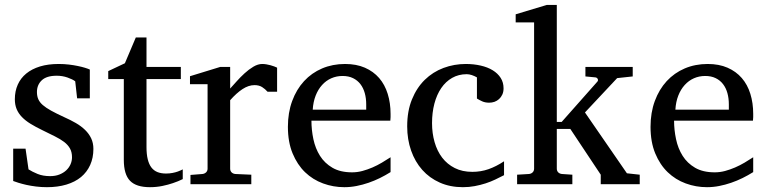

<svg xmlns="http://www.w3.org/2000/svg" viewBox="-20 -757 3149 789"><path d="M363.8 -145Q363.8 -108.4 350.6 -79.1Q337.4 -49.8 313 -29.5Q288.6 -9.3 252.9 1.5Q217.3 12.2 172.9 12.2Q149.9 12.2 128.2 9.5Q106.4 6.8 88.1 2.7Q69.8 -1.5 55.7 -5.9Q41.5 -10.3 34.2 -13.2V-146H85L97.2 -61Q112.3 -51.3 134.5 -42.2Q156.7 -33.2 186 -33.2Q207.5 -33.2 224.1 -39.8Q240.7 -46.4 252.2 -57.1Q263.7 -67.9 269.8 -81.8Q275.9 -95.7 275.9 -110.8Q275.9 -131.8 267.6 -146.7Q259.3 -161.6 243.7 -173.6Q228 -185.5 205.3 -196.8Q182.6 -208 153.8 -222.2Q126.5 -235.4 105.5 -248.3Q84.5 -261.2 70.1 -276.1Q55.7 -291 48.3 -308.8Q41 -326.7 41 -349.1Q41 -382.3 53 -409.2Q64.9 -436 87.9 -454.8Q110.8 -473.6 144.3 -483.9Q177.7 -494.1 221.2 -494.1Q243.2 -494.1 263.2 -491.7Q283.2 -489.3 299.8 -485.8Q316.4 -482.4 329.1 -478.5Q341.8 -474.6 349.1 -471.2V-353H296.9L289.1 -422.9Q278.3 -431.2 257.3 -438.5Q236.3 -445.8 212.9 -445.8Q171.4 -445.8 151.6 -427Q131.8 -408.2 131.8 -378.9Q131.8 -361.8 137.5 -349.1Q143.1 -336.4 156 -325.2Q168.9 -314 190.2 -302.2Q211.4 -290.5 243.2 -275.9Q269.5 -264.2 291.5 -251.5Q313.5 -238.8 329.6 -223.1Q345.7 -207.5 354.7 -188.5Q363.8 -169.4 363.8 -145Z M731 -21Q712.4 -11.7 690.4 -4.4Q671.9 2 647.5 7.1Q623 12.2 596.2 12.2Q539.6 12.2 514.2 -14.2Q488.8 -40.5 488.8 -100.1V-432.1H424.8V-464.8L493.2 -497.1L538.1 -603H582V-481.9H723.1V-432.1H582V-152.8Q582 -123 587.2 -102.3Q592.3 -81.5 602.3 -68.6Q612.3 -55.7 627.2 -49.8Q642.1 -43.9 662.1 -43.9Q676.8 -43.9 689.2 -46.4Q701.7 -48.8 710.9 -52.2Q721.7 -56.2 731 -61Z M1079.6 -379.9Q1069.8 -391.1 1057.1 -399.2Q1044.4 -407.2 1025.9 -407.2Q1001.5 -407.2 976.6 -390.9Q951.7 -374.5 925.8 -345.2V-64Q925.8 -54.7 931.6 -48.8Q937.5 -43 946.8 -42L1012.7 -39.1V0H762.7V-38.1L812 -42Q820.8 -43 826.9 -48.8Q833 -54.7 833 -64V-411.1H760.7V-443.8L884.8 -481.9H925.8V-393.1Q936.5 -404.8 951.9 -422.1Q967.3 -439.5 984.9 -455.6Q1002.4 -471.7 1021.2 -482.9Q1040 -494.1 1057.6 -494.1Q1065.4 -494.1 1074.2 -492.7Q1083 -491.2 1091.3 -489Q1099.6 -486.8 1106.7 -484.1Q1113.8 -481.4 1118.7 -479V-379.9Z M1585 -49.8Q1564 -36.6 1541.3 -25.4Q1518.6 -14.2 1494.4 -5.9Q1470.2 2.4 1445.3 7.3Q1420.4 12.2 1395 12.2Q1349.6 12.2 1307.6 -3.2Q1265.6 -18.6 1233.6 -49.3Q1201.7 -80.1 1182.4 -126.7Q1163.1 -173.3 1163.1 -235.8Q1163.1 -294.4 1180.7 -342Q1198.2 -389.6 1229.5 -423.6Q1260.7 -457.5 1303.7 -475.8Q1346.7 -494.1 1397.9 -494.1Q1444.3 -494.1 1479.5 -478.8Q1514.6 -463.4 1538.1 -436.3Q1561.5 -409.2 1573.2 -371.3Q1585 -333.5 1585 -289.1V-275.9Q1585 -268.1 1584 -261.2H1259.8Q1259.8 -223.1 1267.8 -185.1Q1275.9 -147 1294.9 -116.7Q1314 -86.4 1346.2 -67.6Q1378.4 -48.8 1426.8 -48.8Q1448.2 -48.8 1469.2 -54.4Q1490.2 -60.1 1510.5 -68.8Q1530.8 -77.6 1549.3 -88.6Q1567.9 -99.6 1585 -110.8ZM1484.9 -328.1Q1484.9 -353 1479 -374.3Q1473.1 -395.5 1461.2 -411.1Q1449.2 -426.8 1430.9 -435.8Q1412.6 -444.8 1387.7 -444.8Q1362.8 -444.8 1341.3 -435.3Q1319.8 -425.8 1303.5 -407.7Q1287.1 -389.6 1277.1 -364Q1267.1 -338.4 1265.1 -306.2H1484.9Z M2051.3 -37.1Q2034.2 -28.3 2015.4 -19.3Q1996.6 -10.3 1975.3 -3.4Q1954.1 3.4 1930.9 7.8Q1907.7 12.2 1882.3 12.2Q1829.6 12.2 1787.4 -6.6Q1745.1 -25.4 1715.3 -58.8Q1685.5 -92.3 1669.4 -138.2Q1653.3 -184.1 1653.3 -237.8Q1653.3 -300.8 1672.9 -348.6Q1692.4 -396.5 1725.6 -429Q1758.8 -461.4 1802.5 -477.8Q1846.2 -494.1 1894 -494.1Q1926.8 -494.1 1955.3 -487.5Q1983.9 -481 2004.6 -468.3Q2025.4 -455.6 2037.4 -437Q2049.3 -418.5 2049.3 -394Q2049.3 -379.4 2044.2 -368.4Q2039.1 -357.4 2030.8 -349.9Q2022.5 -342.3 2012 -338.6Q2001.5 -335 1990.2 -335Q1973.6 -335 1961.4 -340.6Q1949.2 -346.2 1939.9 -352.1V-439Q1929.7 -444.8 1918.7 -448.5Q1907.7 -452.1 1897.9 -452.1Q1864.7 -452.1 1838.1 -437Q1811.5 -421.9 1793.2 -395Q1774.9 -368.2 1765.1 -331.3Q1755.4 -294.4 1755.4 -251Q1755.4 -209.5 1765.9 -172.9Q1776.4 -136.2 1797.1 -109.1Q1817.9 -82 1848.9 -66.4Q1879.9 -50.8 1920.9 -50.8Q1956.1 -50.8 1987.5 -61.8Q2019 -72.8 2051.3 -94.2Z M2448.7 0V-39.1L2323.7 -227.1H2268.1V-64Q2268.1 -54.7 2273.9 -48.8Q2279.8 -43 2289.1 -42L2332 -39.1V0H2105V-39.1L2153.8 -42Q2163.1 -43 2168.9 -48.8Q2174.8 -54.7 2174.8 -64V-665H2099.1V-698.2L2227.1 -736.8H2268.1V-255.9H2288.1L2435.1 -421.9Q2439 -426.8 2436.3 -432.4Q2433.6 -438 2426.8 -439L2385.7 -442.9V-481.9H2580.1V-442.9L2516.1 -436L2383.8 -294.9L2556.2 -44.9L2608.9 -39.1V0Z M3075.2 -49.8Q3054.2 -36.6 3031.5 -25.4Q3008.8 -14.2 2984.6 -5.9Q2960.4 2.4 2935.5 7.3Q2910.6 12.2 2885.3 12.2Q2839.8 12.2 2797.9 -3.2Q2755.9 -18.6 2723.9 -49.3Q2691.9 -80.1 2672.6 -126.7Q2653.3 -173.3 2653.3 -235.8Q2653.3 -294.4 2670.9 -342Q2688.5 -389.6 2719.7 -423.6Q2751 -457.5 2793.9 -475.8Q2836.9 -494.1 2888.2 -494.1Q2934.6 -494.1 2969.7 -478.8Q3004.9 -463.4 3028.3 -436.3Q3051.8 -409.2 3063.5 -371.3Q3075.2 -333.5 3075.2 -289.1V-275.9Q3075.2 -268.1 3074.2 -261.2H2750Q2750 -223.1 2758.1 -185.1Q2766.1 -147 2785.2 -116.7Q2804.2 -86.4 2836.4 -67.6Q2868.7 -48.8 2917 -48.8Q2938.5 -48.8 2959.5 -54.4Q2980.5 -60.1 3000.7 -68.8Q3021 -77.6 3039.6 -88.6Q3058.1 -99.6 3075.2 -110.8ZM2975.1 -328.1Q2975.1 -353 2969.2 -374.3Q2963.4 -395.5 2951.4 -411.1Q2939.5 -426.8 2921.1 -435.8Q2902.8 -444.8 2877.9 -444.8Q2853 -444.8 2831.5 -435.3Q2810.1 -425.8 2793.7 -407.7Q2777.3 -389.6 2767.3 -364Q2757.3 -338.4 2755.4 -306.2H2975.1Z"/></svg>

Font: BabelStone Ogham Special
Style: Regular
Weight: 400
Designer: Andrew West
Foundry: BabelStone
Version: Version 1.02 March 14, 2022